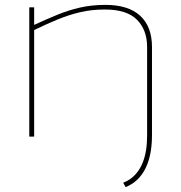

<svg xmlns="http://www.w3.org/2000/svg" viewBox="-20 -560 743 787"><path d="M603 -7Q603 136 525 191Q518 195 510.5 199.5Q503 204 495 207L485 189Q498 184 512 175Q583 126 583 -4V-367Q583 -437 541.5 -479Q500 -521 410 -521Q355 -521 308.5 -510Q262 -499 217 -480.5Q172 -462 120 -437V0H100V-530H120V-458Q170 -481 215 -499.5Q260 -518 308 -529Q356 -540 412 -540Q506 -540 554.5 -495.5Q603 -451 603 -367Z"/></svg>

Font: Georama Extended Thin
Style: Regular
Weight: 100
Width: 7
Designer: Jean-Baptiste Levee
Foundry: Production Type
Version: Version 1.000